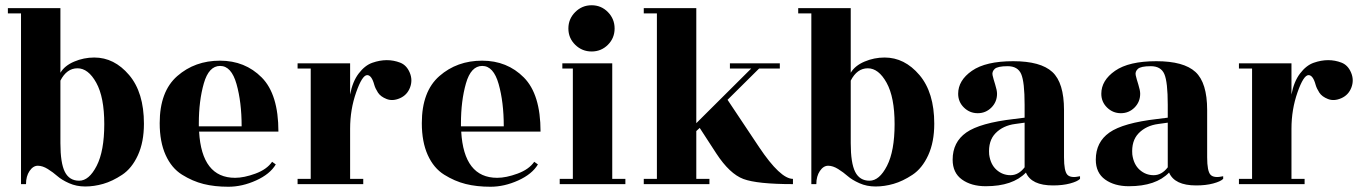

<svg xmlns="http://www.w3.org/2000/svg" viewBox="-20 -701 5180 731"><path d="M210 -156Q210 -80 227 -46.5Q244 -13 281.5 -13Q319 -13 348 -69.5Q377 -126 377 -228.5Q377 -331 346.5 -386Q316 -441 275 -441Q234 -441 210 -394ZM79 0H60V-650H10V-670H210V-424Q226 -451 262.5 -466.5Q299 -482 339 -482Q415 -482 471.5 -415.5Q528 -349 528 -230Q528 -160 505 -110Q482 -60 445 -35.5Q408 -11 373 -1Q338 9 304.5 9Q271 9 243 -3.5Q215 -16 198.5 -30.5Q182 -45 162 -57.5Q142 -70 124 -70Q106 -70 92.5 -50Q79 -30 79 0Z M1040 -200H738Q748 -24 875 -24Q909 -24 952.5 -40Q996 -56 1016 -85L1030 -75Q1008 -38 955 -14Q902 10 849.5 10Q797 10 755 -0.5Q713 -11 673 -36Q633 -61 610.5 -111Q588 -161 588 -232Q588 -353 655 -411.5Q722 -470 817.5 -470Q913 -470 976.5 -406Q1040 -342 1040 -200ZM737 -220H900Q900 -312 880.5 -381Q861 -450 818 -450Q775 -450 756 -383.5Q737 -317 737 -231Z M1363 0H1113V-20H1163V-440H1113V-460H1313V-341Q1322 -390 1345.5 -421Q1369 -452 1397.5 -462Q1426 -472 1452.5 -472Q1479 -472 1503.5 -462.5Q1528 -453 1540 -424.5Q1552 -396 1541 -367.5Q1530 -339 1502.5 -327Q1475 -315 1452 -324Q1429 -333 1419 -348.5Q1409 -364 1405 -378Q1395 -415 1378 -415Q1359 -415 1336 -349.5Q1313 -284 1313 -211V-20H1363Z M2038 -200H1736Q1746 -24 1873 -24Q1907 -24 1950.5 -40Q1994 -56 2014 -85L2028 -75Q2006 -38 1953 -14Q1900 10 1847.5 10Q1795 10 1753 -0.5Q1711 -11 1671 -36Q1631 -61 1608.5 -111Q1586 -161 1586 -232Q1586 -353 1653 -411.5Q1720 -470 1815.5 -470Q1911 -470 1974.5 -406Q2038 -342 2038 -200ZM1735 -220H1898Q1898 -312 1878.5 -381Q1859 -450 1816 -450Q1773 -450 1754 -383.5Q1735 -317 1735 -231Z M2311 -20H2361V0H2111V-20H2161V-440H2121V-460H2311ZM2320 -592.5Q2320 -556 2294.5 -530.5Q2269 -505 2232.5 -505Q2196 -505 2170 -530.5Q2144 -556 2144 -592.5Q2144 -629 2170 -655Q2196 -681 2232.5 -681Q2269 -681 2294.5 -655Q2320 -629 2320 -592.5Z M2999 -20V0Q2863 0 2810.5 -19.5Q2758 -39 2707 -117L2644 -214L2631 -202V-20H2681V0H2431V-20H2481V-650H2431V-670H2631V-232L2840 -440H2759V-460H2949V-440H2870L2750 -321L2870 -141Q2951 -20 2999 -20Z M3219 -156Q3219 -80 3236 -46.5Q3253 -13 3290.5 -13Q3328 -13 3357 -69.5Q3386 -126 3386 -228.5Q3386 -331 3355.5 -386Q3325 -441 3284 -441Q3243 -441 3219 -394ZM3088 0H3069V-650H3019V-670H3219V-424Q3235 -451 3271.5 -466.5Q3308 -482 3348 -482Q3424 -482 3480.5 -415.5Q3537 -349 3537 -230Q3537 -160 3514 -110Q3491 -60 3454 -35.5Q3417 -11 3382 -1Q3347 9 3313.5 9Q3280 9 3252 -3.5Q3224 -16 3207.5 -30.5Q3191 -45 3171 -57.5Q3151 -70 3133 -70Q3115 -70 3101.5 -50Q3088 -30 3088 0Z M3989 5Q3907 5 3886 -44Q3836 8 3733 8Q3678 8 3642.5 -17.5Q3607 -43 3607 -93Q3607 -160 3659 -196.5Q3711 -233 3841 -248L3881 -253V-302Q3881 -389 3868 -419Q3855 -449 3816.5 -449Q3778 -449 3767 -438.5Q3756 -428 3759 -414.5Q3762 -401 3769 -379Q3776 -357 3776 -344Q3776 -313 3754.5 -291.5Q3733 -270 3702.5 -270Q3672 -270 3650 -291.5Q3628 -313 3628 -344Q3628 -395 3680.5 -431.5Q3733 -468 3837.5 -468Q3942 -468 3986.5 -427Q4031 -386 4031 -282V-102Q4031 -49 4044 -35.5Q4057 -22 4092 -30V-20Q4082 -10 4054 -2.5Q4026 5 3989 5ZM3881 -64V-234L3845 -229Q3799 -223 3770.5 -194Q3742 -165 3746 -113Q3751 -75 3774 -54.5Q3797 -34 3827.5 -34Q3858 -34 3881 -64Z M4534 5Q4452 5 4431 -44Q4381 8 4278 8Q4223 8 4187.5 -17.5Q4152 -43 4152 -93Q4152 -160 4204 -196.5Q4256 -233 4386 -248L4426 -253V-302Q4426 -389 4413 -419Q4400 -449 4361.5 -449Q4323 -449 4312 -438.5Q4301 -428 4304 -414.5Q4307 -401 4314 -379Q4321 -357 4321 -344Q4321 -313 4299.5 -291.5Q4278 -270 4247.5 -270Q4217 -270 4195 -291.5Q4173 -313 4173 -344Q4173 -395 4225.5 -431.5Q4278 -468 4382.5 -468Q4487 -468 4531.5 -427Q4576 -386 4576 -282V-102Q4576 -49 4589 -35.5Q4602 -22 4637 -30V-20Q4627 -10 4599 -2.5Q4571 5 4534 5ZM4426 -64V-234L4390 -229Q4344 -223 4315.5 -194Q4287 -165 4291 -113Q4296 -75 4319 -54.5Q4342 -34 4372.5 -34Q4403 -34 4426 -64Z M4947 0H4697V-20H4747V-440H4697V-460H4897V-341Q4906 -390 4929.5 -421Q4953 -452 4981.5 -462Q5010 -472 5036.5 -472Q5063 -472 5087.5 -462.5Q5112 -453 5124 -424.5Q5136 -396 5125 -367.5Q5114 -339 5086.5 -327Q5059 -315 5036 -324Q5013 -333 5003 -348.5Q4993 -364 4989 -378Q4979 -415 4962 -415Q4943 -415 4920 -349.5Q4897 -284 4897 -211V-20H4947Z"/></svg>

Font: Rozha One
Style: Regular
Weight: 400
Designer: Tim Donaldson, Indian Type Foundry
Foundry: Indian Type Foundry
Version: Version 1.300;PS 1.0;hotconv 1.0.78;makeotf.lib2.5.61930; tt